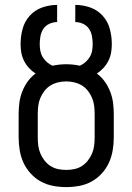

<svg xmlns="http://www.w3.org/2000/svg" viewBox="-20 -755 540 783"><path d="M250 8Q223 8 196.5 3Q170 -2 147 -14.5Q124 -27 105.5 -47Q87 -67 76 -91Q65 -115 60.5 -141.5Q56 -168 56 -195V-290Q56 -313 59 -336Q62 -359 70.5 -381Q79 -403 92.5 -422Q106 -441 125 -455Q110 -465 98 -478Q86 -491 78 -507Q70 -523 67 -540Q64 -557 64 -575Q64 -606 72 -636.5Q80 -667 101 -690.5Q122 -714 152 -724.5Q182 -735 213 -735V-665Q197 -665 181.5 -658Q166 -651 157 -637.5Q148 -624 145 -607.5Q142 -591 142 -575Q142 -561 144.5 -547.5Q147 -534 154 -522.5Q161 -511 171 -502Q181 -493 194 -487Q208 -490 222 -491.5Q236 -493 250 -493Q264 -493 278 -491.5Q292 -490 306 -487Q319 -493 329 -502Q339 -511 346 -522.5Q353 -534 355.5 -547.5Q358 -561 358 -575Q358 -591 355 -607.5Q352 -624 343 -637.5Q334 -651 318.5 -658Q303 -665 287 -665V-735Q318 -735 348 -724.5Q378 -714 399 -690.5Q420 -667 428 -636.5Q436 -606 436 -575Q436 -557 433 -540Q430 -523 422 -507Q414 -491 402 -478Q390 -465 375 -455Q394 -441 407.5 -422Q421 -403 429.5 -381Q438 -359 441 -336Q444 -313 444 -290V-195Q444 -168 439.5 -141.5Q435 -115 424 -91Q413 -67 394.5 -47Q376 -27 353 -14.5Q330 -2 303.5 3Q277 8 250 8ZM250 -62Q267 -62 283.5 -65.5Q300 -69 314 -78Q328 -87 338.5 -100.5Q349 -114 355.5 -129.5Q362 -145 364 -161.5Q366 -178 366 -195V-290Q366 -307 364 -323.5Q362 -340 355.5 -355.5Q349 -371 338.5 -384.5Q328 -398 314 -406.5Q300 -415 283.5 -419Q267 -423 250 -423Q233 -423 216.5 -419Q200 -415 186 -406.5Q172 -398 161.5 -384.5Q151 -371 144.5 -355.5Q138 -340 136 -323.5Q134 -307 134 -290V-195Q134 -178 136 -161.5Q138 -145 144.5 -129.5Q151 -114 161.5 -100.5Q172 -87 186 -78Q200 -69 216.5 -65.5Q233 -62 250 -62Z"/></svg>

Font: Iosevka Custom
Style: Regular
Weight: 400
Monospace: yes
Designer: Belleve Invis
Foundry: Belleve Invis
Version: Version 32.5.0; ttfautohint (v1.8.4)